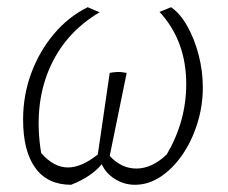

<svg xmlns="http://www.w3.org/2000/svg" viewBox="-20 -504 632 532"><path d="M177 8Q112 8 78 -38.5Q44 -85 44 -173Q44 -240 66.5 -301Q89 -362 129.5 -410Q170 -458 223 -484L256 -470Q158 -412 115.5 -310.5Q73 -209 94 -80Q129 -40 168 -40Q206 -40 251 -76L284 -302Q294 -304 304.5 -304.5Q315 -305 331 -302L284 -72Q316 -37 358 -37Q401 -37 442 -76Q496 -168 496 -271Q496 -391 422 -471L454 -484Q479 -467 499 -431.5Q519 -396 530.5 -351.5Q542 -307 542 -262Q542 -210 526.5 -161Q511 -112 484.5 -74Q458 -36 424.5 -14Q391 8 354 8Q324 8 298.5 -8Q273 -24 262 -49Q233 -14 177 8Z"/></svg>

Font: Piazzolla ExtraLight
Style: Italic
Weight: 200
Italic angle: -11.3°
Designer: Juan Pablo del Peral
Foundry: Huerta Tipografica
Version: Version 1.330